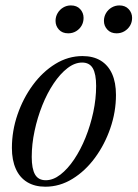

<svg xmlns="http://www.w3.org/2000/svg" viewBox="-20 -696 520 726"><path d="M292 -484Q332.5 -484 360.8 -466.8Q389 -449.5 403.8 -416.8Q418.5 -384 418.5 -337Q418.5 -273 397.2 -211.2Q376 -149.5 339.2 -99.5Q302.5 -49.5 254.2 -19.8Q206 10 151.5 10Q111.5 10 83 -7.2Q54.5 -24.5 39.8 -57.5Q25 -90.5 25 -136.5Q25 -201 46.2 -262.8Q67.5 -324.5 104.2 -374.5Q141 -424.5 189.2 -454.2Q237.5 -484 292 -484ZM153 -14.5Q181 -14.5 208.5 -35.8Q236 -57 260.5 -93.5Q285 -130 303.5 -176Q322 -222 332.8 -272.2Q343.5 -322.5 343.5 -371Q343.5 -416 331 -437.8Q318.5 -459.5 290.5 -459.5Q262.5 -459.5 235 -438.2Q207.5 -417 183 -380.5Q158.5 -344 140 -297.8Q121.5 -251.5 110.8 -201.2Q100 -151 100 -102.5Q100 -58 112.5 -36.2Q125 -14.5 153 -14.5ZM238 -570Q215.5 -570 202.8 -584Q190 -598 190 -617Q190 -633 197.8 -646.2Q205.5 -659.5 218.8 -667.5Q232 -675.5 248 -675.5Q270.5 -675.5 283.2 -661.5Q296 -647.5 296 -628.5Q296 -612 288.5 -599Q281 -586 267.8 -578Q254.5 -570 238 -570ZM421 -570Q399 -570 386 -584Q373 -598 373 -617Q373 -633 380.8 -646.2Q388.5 -659.5 402 -667.5Q415.5 -675.5 431.5 -675.5Q453.5 -675.5 466.5 -661.5Q479.5 -647.5 479.5 -628.5Q479.5 -612 471.8 -599Q464 -586 450.8 -578Q437.5 -570 421 -570Z"/></svg>

Font: Newsreader 48pt
Style: Italic
Weight: 400
Italic angle: -17°
Version: Version 1.003